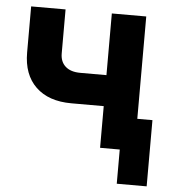

<svg xmlns="http://www.w3.org/2000/svg" viewBox="-51 -597 701 783"><g transform="rotate(5 300.0 -205.0)"><path d="M455.8 140V-131H578.2V140ZM375.3 0V-170.6H242.7Q149.2 -170.6 97.1 -220.7Q45 -270.8 45 -361.2V-550H185.9V-369.7Q185.9 -335.8 207.3 -316.7Q228.7 -297.5 268.6 -297.5H375.3V-550H516.2V0Z"/></g></svg>

Font: JetBrains Mono
Style: Regular
Weight: 400
Monospace: yes
Designer: Philipp Nurullin, Konstantin Bulenkov
Foundry: JetBrains
Version: Version 2.305